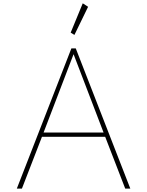

<svg xmlns="http://www.w3.org/2000/svg" viewBox="-20 -1110 866 1130"><path d="M79 0 400 -825H426L747 0H717L599 -305H227L109 0ZM236.5 -330H589.5L413 -791ZM418 -904.5 396 -918 467 -1090.5 498.5 -1070Z"/></svg>

Font: Spartan Thin Thin
Style: Regular
Weight: 250
Version: Version 1.004